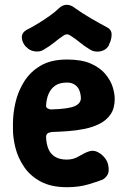

<svg xmlns="http://www.w3.org/2000/svg" viewBox="-20 -764 532 800"><path d="M259 16Q193 16 149.5 -7.5Q106 -31 80.5 -68.5Q55 -106 44.5 -147.5Q34 -189 34 -225V-250Q34 -291 44.5 -337Q55 -383 80.5 -424Q106 -465 149.5 -490.5Q193 -516 259 -516Q320 -516 358.5 -499Q397 -482 419 -455.5Q441 -429 449.5 -401.5Q458 -374 458 -352Q458 -313 441 -288Q424 -263 395.5 -248.5Q367 -234 332.5 -227Q298 -220 262.5 -217.5Q227 -215 196 -214Q182 -212 177 -207Q172 -202 172 -193Q173 -165 181.5 -144Q190 -123 209 -111Q228 -99 259 -99Q286 -99 309 -113Q332 -127 350 -133Q367 -139 383.5 -132Q400 -125 413 -110.5Q426 -96 430 -80Q437 -50 427.5 -35Q418 -20 406 -15Q389 -8 349 4Q309 16 259 16ZM193 -308Q266 -310 292 -322Q318 -334 317 -357Q316 -375 310 -389Q304 -403 291 -411.5Q278 -420 259 -420Q229 -420 210.5 -407.5Q192 -395 182.5 -373Q173 -351 172 -322Q172 -316 179 -312Q186 -308 193 -308ZM428 -649Q446 -639 445 -617.5Q444 -596 434 -578V-576Q426 -561 411.5 -554.5Q397 -548 382 -549Q367 -550 356 -557Q331 -572 313 -587Q295 -602 273 -616Q259 -626 245 -616Q224 -602 206 -587Q188 -572 162 -557Q147 -547 125 -550Q103 -553 90 -568L88 -569Q72 -587 71 -607Q70 -627 90 -639Q112 -650 137.5 -665.5Q163 -681 187 -698Q211 -715 226 -730Q241 -744 258 -744Q275 -744 290 -732Q322 -709 359 -687.5Q396 -666 428 -649Z"/></svg>

Font: Winky Sans SemiBold
Style: Regular
Weight: 600
Designer: Simon Atzbach
Foundry: typofactur
Version: Version 1.205